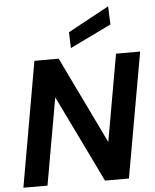

<svg xmlns="http://www.w3.org/2000/svg" viewBox="-62 -1019 865 1071"><g transform="rotate(-5 370.0 -483.5)"><path d="M25 0 148 -700H284L519 -213L605 -700H740L616 0H482L246 -487L160 0ZM357 -753 354 -842 584 -967 588 -865Z"/></g></svg>

Font: DM Sans
Style: Bold Italic
Weight: 700
Italic angle: -10°
Designer: Colophon Foundry, Jonny Pinhorn
Foundry: Colophon Foundry
Version: Version 4.004;gftools[0.9.30]